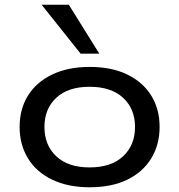

<svg xmlns="http://www.w3.org/2000/svg" viewBox="-20 -783 758 812"><path d="M359 9Q268 9 201 -23Q134 -55 98.5 -113Q63 -171 63 -246Q63 -322 98.5 -379Q134 -436 201 -468Q268 -500 359 -500Q452 -500 518 -468Q584 -436 619.5 -379Q655 -322 655 -246Q655 -171 619.5 -113Q584 -55 518 -23Q452 9 359 9ZM359 -75Q450 -75 500.5 -122Q551 -169 551 -246Q551 -323 500.5 -369.5Q450 -416 359 -416Q268 -416 218 -369.5Q168 -323 168 -246Q168 -169 218 -122Q268 -75 359 -75ZM321 -556 156 -763H271L400 -556Z"/></svg>

Font: Nunito Sans 10pt Expanded Medium
Style: Regular
Weight: 500
Width: 7
Designer: Vernon Adams
Foundry: Vernon Adams
Version: Version 3.101;gftools[0.9.27]